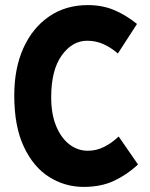

<svg xmlns="http://www.w3.org/2000/svg" viewBox="-20 -722 590 754"><path d="M36 -347Q36 -454 72 -533.5Q108 -613 173 -657.5Q238 -702 325 -702Q381 -702 427 -683Q473 -664 518 -628L443 -512Q416 -535 386.5 -548.5Q357 -562 322 -562Q264 -562 222.5 -504.5Q181 -447 181 -340Q181 -274 200.5 -227Q220 -180 252.5 -155Q285 -130 325 -130Q359 -130 389.5 -145.5Q420 -161 446 -186L522 -76Q479 -36 428 -12Q377 12 309 12Q235 12 173 -27Q111 -66 73.5 -146Q36 -226 36 -347Z"/></svg>

Font: Radio Canada Condensed
Style: Bold
Weight: 700
Width: 3
Designer: Charles Daoud, Etienne Aubert Bonn, Alexandre Saumier Demers, Jacques Le Bailly
Foundry: Radio-Canada
Version: Version 2.104; ttfautohint (v1.8.4.7-5d5b);gftools[0.9.28.de